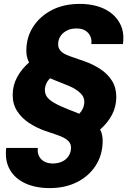

<svg xmlns="http://www.w3.org/2000/svg" viewBox="-20 -732 666 984"><path d="M234 232Q163 232 109.5 207.5Q56 183 30 136.5Q4 90 12 26H174Q171 48 179 66Q187 84 204.5 94.5Q222 105 248 106Q277 106 298.5 96Q320 86 332 67Q344 48 344 25Q344 7 333.5 -5.5Q323 -18 305 -27Q287 -36 262.5 -44Q238 -52 209 -62Q165 -78 128 -102.5Q91 -127 68 -162.5Q45 -198 45 -245Q45 -294 67.5 -336Q90 -378 129 -412Q122 -425 118.5 -440Q115 -455 115 -472Q115 -541 150 -595Q185 -649 246 -680.5Q307 -712 388 -712Q460 -712 512.5 -687.5Q565 -663 592 -616.5Q619 -570 610 -506H448Q451 -528 443 -546Q435 -564 417.5 -575Q400 -586 374 -586Q347 -587 325 -576.5Q303 -566 290.5 -547.5Q278 -529 278 -505Q278 -487 288.5 -474Q299 -461 317.5 -452.5Q336 -444 361 -436Q386 -428 413 -418Q458 -402 495 -377.5Q532 -353 554 -318Q576 -283 576 -235Q576 -186 554 -144Q532 -102 493 -68Q501 -54 504 -36.5Q507 -19 506 -2Q504 65 469.5 118Q435 171 374.5 201.5Q314 232 234 232ZM386 -149Q398 -161 405 -176.5Q412 -192 412 -210Q412 -228 403 -241.5Q394 -255 377 -267.5Q360 -280 336 -290.5Q312 -301 283 -312Q272 -316 259 -321.5Q246 -327 237 -331Q225 -320 217.5 -303.5Q210 -287 210 -270Q210 -257 215 -245.5Q220 -234 231 -224Q242 -214 257.5 -205Q273 -196 293 -187Q313 -178 338 -168Q353 -163 364.5 -158Q376 -153 386 -149Z"/></svg>

Font: DM Sans 24pt Black
Style: Italic
Weight: 900
Italic angle: -10°
Designer: Colophon Foundry, Jonny Pinhorn
Foundry: Colophon Foundry
Version: Version 4.004;gftools[0.9.30]